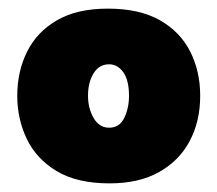

<svg xmlns="http://www.w3.org/2000/svg" viewBox="-20 -749 504 445"><path d="M234 -324Q158.5 -324 111.2 -352.5Q64 -381 42 -427.2Q20 -473.5 20 -527Q20 -583.5 42.8 -629.2Q65.5 -675 112 -702Q158.5 -729 230 -729Q303.5 -729 350.8 -702Q398 -675 421 -629.2Q444 -583.5 444 -527Q444 -468.5 420 -422.8Q396 -377 349.2 -350.5Q302.5 -324 234 -324ZM233 -453Q257 -453 268 -475.8Q279 -498.5 279 -527Q279 -563 265.8 -581.5Q252.5 -600 233 -600Q210 -600 197 -579.2Q184 -558.5 184 -527Q184 -498 197 -475.5Q210 -453 233 -453Z"/></svg>

Font: Commissioner Black
Style: Regular
Weight: 900
Designer: Kostas Bartsokas
Foundry: Kostas Bartsokas
Version: Version 1.000; ttfautohint (v1.8.3)